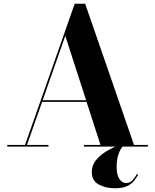

<svg xmlns="http://www.w3.org/2000/svg" viewBox="-20 -785 830 1028"><path d="M719.5 150.5Q712 164.5 699.2 181.5Q686.5 198.5 662 210.8Q637.5 223 594.5 223Q545 223 508.2 202.5Q471.5 182 471.5 137Q471.5 97 499 66.5Q526.5 36 566.8 15Q607 -6 645 -17.5L648.5 -11Q632.5 -2 618.5 29.8Q604.5 61.5 604.5 110Q604.5 151 619 173Q633.5 195 655.5 195Q676 195 688.8 181Q701.5 167 713 146.5ZM19 -9H114L380 -765H436L697.5 -9H771.5V0H429.5V-9H518L443.5 -239.5H205.5L124.5 -9H239.5V0H19ZM329.5 -593 208.5 -248.5H441Z"/></svg>

Font: Bodoni* 24pt
Style: Bold
Weight: 700
Version: Version 2.3